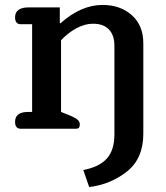

<svg xmlns="http://www.w3.org/2000/svg" viewBox="-20 -521 670 777"><path d="M317 167Q381 155 412 121Q443 87 443 23V-336Q443 -378 421 -401.5Q399 -425 356 -425Q323 -425 289 -406.5Q255 -388 227 -358V-68L267 -52Q287 -43 295 -35.5Q303 -28 303 -17Q303 0 288 0H64Q41 0 41 -28Q41 -68 94 -68H110V-423H64Q41 -423 41 -451Q41 -471 55 -481Q69 -491 94 -491H222V-427H225Q308 -501 395 -501Q467 -501 513.5 -459.5Q560 -418 560 -346V20Q560 120 494.5 172.5Q429 225 341 236Z"/></svg>

Font: Maitree SemiBold
Style: Regular
Weight: 600
Designer: CadsonDemak Team
Foundry: CadsonDemak
Version: Version 1.001